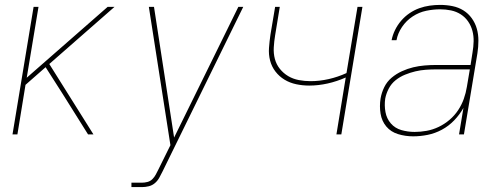

<svg xmlns="http://www.w3.org/2000/svg" viewBox="-20 -548 2040 783"><path d="M31 0 117 -520H137L89 -231L419 -520H447L181 -287L361 0H339L233 -169L166 -274L84 -202L51 0Z M516 215V197H559Q570 197 581.5 194Q593 191 601.5 182.5Q610 174 615.5 163.5Q621 153 626 143L675 44L587 -520H608L690 13L952 -520H972L643 151Q637 163 630 176Q623 189 612 198.5Q601 208 587 211.5Q573 215 559 215Z M1352 0 1390 -232Q1354 -216 1316 -207.5Q1278 -199 1241 -199Q1214 -199 1188 -204.5Q1162 -210 1140.5 -223Q1119 -236 1103.5 -256Q1088 -276 1081.5 -301Q1075 -326 1077 -353Q1079 -380 1083 -407L1102 -520H1121L1102 -404Q1098 -380 1096.5 -355Q1095 -330 1101 -307.5Q1107 -285 1121.5 -267Q1136 -249 1155.5 -237.5Q1175 -226 1198.5 -221.5Q1222 -217 1247 -217Q1283 -217 1320.5 -225.5Q1358 -234 1393 -250L1438 -520H1458L1372 0Z M1665 8Q1633 8 1603.5 -1Q1574 -10 1555.5 -32Q1537 -54 1532 -84.5Q1527 -115 1532 -146Q1536 -170 1547 -192.5Q1558 -215 1577 -231Q1596 -247 1619 -257.5Q1642 -268 1665 -273.5Q1688 -279 1711.5 -281Q1735 -283 1758 -283H1899L1907 -334Q1911 -357 1911.5 -379.5Q1912 -402 1906.5 -422.5Q1901 -443 1889 -460.5Q1877 -478 1859 -489.5Q1841 -501 1819.5 -505.5Q1798 -510 1775 -510Q1747 -510 1718 -504Q1689 -498 1663 -481Q1637 -464 1619.5 -438Q1602 -412 1597 -384H1577Q1581 -405 1591 -425.5Q1601 -446 1616 -463.5Q1631 -481 1650 -494Q1669 -507 1690 -514.5Q1711 -522 1732.5 -525Q1754 -528 1775 -528Q1801 -528 1825.5 -523Q1850 -518 1870 -505.5Q1890 -493 1904 -473.5Q1918 -454 1924.5 -431Q1931 -408 1931 -382.5Q1931 -357 1927 -331L1872 0H1852L1870 -108Q1855 -81 1832.5 -57.5Q1810 -34 1782 -19Q1754 -4 1724 2Q1694 8 1665 8ZM1671 -10Q1695 -10 1720 -14.5Q1745 -19 1769 -30.5Q1793 -42 1813.5 -59.5Q1834 -77 1848.5 -99Q1863 -121 1871.5 -145Q1880 -169 1884 -194L1896 -265H1758Q1738 -265 1716.5 -263.5Q1695 -262 1674 -257Q1653 -252 1632 -243.5Q1611 -235 1593.5 -221Q1576 -207 1565.5 -187Q1555 -167 1551 -146Q1547 -118 1552 -91Q1557 -64 1574 -44.5Q1591 -25 1617 -17.5Q1643 -10 1671 -10Z"/></svg>

Font: Iosevka SS04 Thin
Style: Italic
Weight: 100
Italic angle: -9°
Monospace: yes
Designer: Belleve Invis
Foundry: Belleve Invis
Version: Version 19.0.0; ttfautohint (v1.8.4)